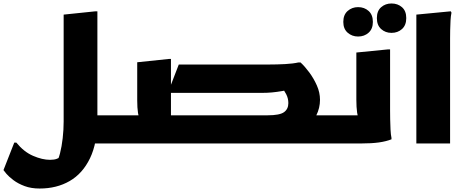

<svg xmlns="http://www.w3.org/2000/svg" viewBox="-59 -825 2683 1104"><path d="M469 0V-162H629V-20L609 0ZM35 -5Q78 48 131 71Q184 94 229 94Q253 94 268 88Q283 82 296 74L261 117Q276 96 286 57Q296 18 301.5 -30.5Q307 -79 307 -126V-741L490 -760H501V-138Q501 -3 458.5 85Q416 173 341.5 216Q267 259 169 259Q120 259 82.5 245Q45 231 18.5 211Q-8 191 -22 174.5Q-36 158 -39 153L23 -5Z M1468 0V-162H1889V-20L1869 0ZM902 -162H1480Q1549 -162 1574 -180Q1599 -198 1599 -232Q1599 -259 1587 -282.5Q1575 -306 1562 -320L1640 -317Q1596 -307 1564 -301.5Q1532 -296 1505 -293.5Q1478 -291 1449 -291H906L969 -454H1485Q1534 -454 1580.5 -456.5Q1627 -459 1657 -466H1669Q1694 -443 1719.5 -408.5Q1745 -374 1763 -333.5Q1781 -293 1781 -251Q1781 -204 1759.5 -161Q1738 -118 1685 -83L1655 -23Q1627 -12 1590.5 -6Q1554 0 1509 0H902ZM629 -162H816L753 -135Q739 -146 734.5 -175.5Q730 -205 730 -248V-467L912 -486H924V-83L845 -162H1051V-20L1031 0H609V-142Z M1869 0V-142L1889 -162H2077L2013 -135Q1999 -146 1994.5 -177Q1990 -208 1990 -252V-523L2172 -541H2184V-189Q2184 -169 2184.5 -139Q2185 -109 2186.5 -79.5Q2188 -50 2192 -32V-24Q2162 -12 2120 -6Q2078 0 2015 0ZM2192 -636Q2157 -636 2132.5 -658Q2108 -680 2108 -721Q2108 -762 2132.5 -783.5Q2157 -805 2192 -805Q2228 -805 2252.5 -783.5Q2277 -762 2277 -721Q2277 -680 2252.5 -658Q2228 -636 2192 -636ZM2000 -615Q1965 -615 1940 -637Q1915 -659 1915 -699Q1915 -740 1940 -762Q1965 -784 2000 -784Q2036 -784 2060.5 -762Q2085 -740 2085 -699Q2085 -659 2060.5 -637Q2036 -615 2000 -615Z M2335 -741 2533 -760 2537 -752Q2533 -734 2531.5 -707Q2530 -680 2529.5 -652Q2529 -624 2529 -604V0H2335Z"/></svg>

Font: Kufam ExtraBold
Style: Regular
Weight: 800
Designer: Wael Morcos, Artur Schmal
Foundry: Original Type
Version: Version 1.300; ttfautohint (v1.8.3)